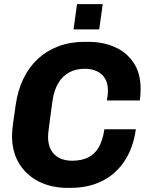

<svg xmlns="http://www.w3.org/2000/svg" viewBox="-20 -897 718 927"><path d="M304 10Q229 10 168.5 -20Q108 -50 73 -106.5Q38 -163 38 -242Q38 -262 43.5 -304Q49 -346 56 -392Q66 -461 93 -517Q120 -573 162.5 -612.5Q205 -652 262 -673.5Q319 -695 388 -695H407Q478 -695 535 -669.5Q592 -644 625.5 -593.5Q659 -543 659 -467Q659 -453 658 -439.5Q657 -426 655 -412H496Q499 -428 500 -438.5Q501 -449 501 -460Q501 -495 487 -518Q473 -541 448 -553Q423 -565 389 -565Q347 -565 315 -548Q283 -531 262.5 -497.5Q242 -464 234 -414Q227 -365 223 -333.5Q219 -302 216.5 -283.5Q214 -265 213 -254.5Q212 -244 212 -236Q212 -199 226 -173.5Q240 -148 266 -134.5Q292 -121 328 -121Q373 -121 405 -136.5Q437 -152 456.5 -185.5Q476 -219 484 -273H636Q623 -182 581 -119Q539 -56 473 -23Q407 10 321 10ZM335 -755 352 -877H476L459 -755Z"/></svg>

Font: Chivo Medium
Style: Bold Italic
Weight: 700
Italic angle: -8.05°
Version: Version 2.002